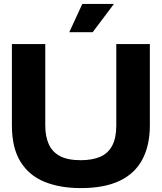

<svg xmlns="http://www.w3.org/2000/svg" viewBox="-20 -955 829 984"><path d="M394 9Q287 9 207.5 -23.5Q128 -56 84.5 -127Q41 -198 41 -312V-729H212V-312Q212 -257 229.5 -217Q247 -177 286.5 -155.5Q326 -134 394 -134Q453 -134 493.5 -151.5Q534 -169 555 -208.5Q576 -248 576 -312V-729H748V-312Q748 -211 710 -138.5Q672 -66 593.5 -28.5Q515 9 394 9ZM335 -790 402 -935H564L455 -790Z"/></svg>

Font: Mona Sans Expanded
Style: Bold
Weight: 700
Width: 7
Designer: Deni Anggara
Foundry: GitHub
Version: Version 2.000